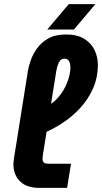

<svg xmlns="http://www.w3.org/2000/svg" viewBox="-20 -910 494 930"><path d="M170 0Q109 0 77 -31.5Q45 -63 45 -115Q45 -122 46 -129.5Q47 -137 48 -145L115 -565Q118 -586 128 -615.5Q138 -645 158.5 -674.5Q179 -704 213.5 -723.5Q248 -743 300 -743Q354 -743 388 -722Q422 -701 438 -667.5Q454 -634 454 -596Q454 -535 431 -482.5Q408 -430 368.5 -387Q329 -344 279.5 -312Q230 -280 178 -260L189 -388Q233 -404 262 -438Q291 -472 306 -512Q321 -552 321 -583Q321 -603 314 -614.5Q307 -626 293 -626Q275 -626 266.5 -610Q258 -594 253 -568L189 -168Q188 -162 187 -153Q186 -144 186 -139Q186 -127 193.5 -122Q201 -117 213 -117H324L305 0ZM209 -767 313 -890H442L338 -767Z"/></svg>

Font: MuseoModerno Thin SemiBold
Style: Italic
Weight: 600
Italic angle: -9°
Version: Version 1.003